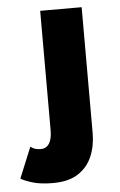

<svg xmlns="http://www.w3.org/2000/svg" viewBox="-120 -445 437 701"><g transform="rotate(-5 98.0 -95.0)"><path d="M46.5 220Q1.5 220 -27.8 211.2Q-57 202.5 -71.5 193.5L-25 80.5Q-17 87 -8 89.8Q1 92.5 12.5 92.5Q26 92.5 35.2 85Q44.5 77.5 49.2 62.8Q54 48 54 26.5V-410.5H206V50.5Q206 98 189.5 136.5Q173 175 138 197.5Q103 220 46.5 220Z"/></g></svg>

Font: League Spartan Thin
Style: Bold
Weight: 700
Version: Version 2.002